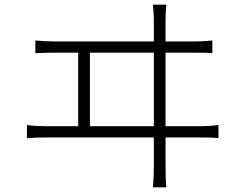

<svg xmlns="http://www.w3.org/2000/svg" viewBox="-20 -776 1040 820"><path d="M131 -603V-549C160 -550 188 -551 214 -551H314V-237H177C151 -237 123 -238 95 -242V-186C125 -188 151 -189 177 -189H637V-69C637 -59 637 -23 633 24H690C687 -22 687 -61 687 -71V-189H836C854 -189 887 -189 913 -186V-242C887 -239 863 -237 836 -237H687V-551H810C828 -551 861 -551 887 -549V-603C862 -601 838 -599 810 -599H687V-690C687 -701 688 -728 690 -756H633C636 -729 637 -704 637 -690V-599H214C187 -599 159 -601 131 -603ZM637 -237H364V-551H637Z"/></svg>

Font: Noto Sans KR Light
Style: Regular
Weight: 300
Designer: Ryoko NISHIZUKA 西塚涼子 (kana, bopomofo & ideographs); Paul D. Hunt (Latin, Greek & Cyrillic); Sandoll Communications 산돌커뮤니
Foundry: Adobe
Version: Version 2.004;hotconv 1.0.118;makeotfexe 2.5.65603